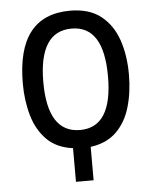

<svg xmlns="http://www.w3.org/2000/svg" viewBox="-52 -768 654 813"><g transform="rotate(-5 275.0 -362.0)"><path d="M238 0V-143Q169 -152 128 -193Q87 -234 68.5 -297Q50 -360 50 -434Q50 -724 276 -724Q357 -724 406.5 -685Q456 -646 478.5 -580.5Q501 -515 501 -433Q501 -358 482.5 -295Q464 -232 422.5 -191.5Q381 -151 313 -142V0ZM275 -217Q412 -217 412 -433Q412 -648 276 -648Q206 -648 171.5 -593.5Q137 -539 137 -433Q137 -217 275 -217Z"/></g></svg>

Font: Noto Sans ExtraCondensed
Style: Regular
Weight: 400
Width: 2
Designer: Monotype Design Team
Foundry: Monotype Imaging Inc.
Version: Version 2.013; ttfautohint (v1.8.4.7-5d5b)